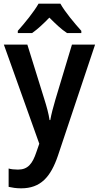

<svg xmlns="http://www.w3.org/2000/svg" viewBox="-20 -786 540 1046"><path d="M309 -766H190C166 -723 113 -658 77 -618V-606H155C185 -627 216 -656 249 -690C282 -657 313 -627 345 -606H423V-618C387 -658 334 -721 309 -766ZM1 -543 194 -3 178 43C157 106 132 138 78 138C59 138 40 136 27 132V232C45 236 67 240 95 240C201 240 256 179 296 61L498 -543H372L282 -244C270 -203 259 -162 254 -132H250C245 -167 234 -206 222 -244L129 -543Z"/></svg>

Font: Noto Sans Thai Looped SemiCondensed SemiBold
Style: Regular
Weight: 600
Width: 4
Designer: Sasikarn Vongin, Ben Mitchell
Foundry: The Fontpad Ltd
Version: Version 1.001